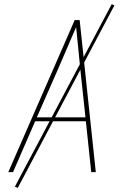

<svg xmlns="http://www.w3.org/2000/svg" viewBox="-20 -832 616 928"><path d="M20 0H43L150 -246H395L421 0H443L365 -735H341ZM158 -265 257 -490Q280 -543 302.5 -595.5Q325 -648 348 -701Q353 -648 358.5 -595.5Q364 -543 369 -490L393 -265ZM66 76 533 -806 520 -812 52 70Z"/></svg>

Font: Iosevka Sparkle Thin Oblique
Style: Regular
Weight: 100
Italic angle: -9°
Designer: Belleve Invis
Foundry: Belleve Invis
Version: Version 4.5.0; ttfautohint (v1.8.3)